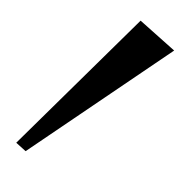

<svg xmlns="http://www.w3.org/2000/svg" viewBox="11 -219 595 595"><g transform="rotate(-45 308.5 78.0)"><path d="M579 150 571 11 31 6 33 45Z"/></g></svg>

Font: Sinistre
Style: Bold
Weight: 700
Designer: Jules Durand
Foundry: Collletttivo
Version: Version 69.420;Glyphs 3.2 (3217)